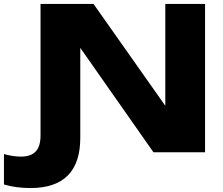

<svg xmlns="http://www.w3.org/2000/svg" viewBox="-135 -770 1127 971"><path d="M70 -85C70 -15 41 22 -29 22C-61 22 -91 16 -115 9V163C-76 175 -27 181 19 181C190 181 271 93 271 -73V-528L641 0H902V-750H701V-235L338 -750H70Z"/></svg>

Font: Bounded
Style: Bold
Weight: 700
Designer: Vlad Churkin
Version: Version 3.0